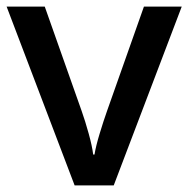

<svg xmlns="http://www.w3.org/2000/svg" viewBox="-20 -559 568 579"><path d="M205 0 0 -539H115L226 -225Q237 -194 247.5 -156Q258 -118 261 -93H265Q269 -118 280.5 -156Q292 -194 303 -225L414 -539H528L323 0Z"/></svg>

Font: Noto Sans Thaana Medium
Style: Regular
Weight: 500
Designer: David Williams
Foundry: Google Inc.
Version: Version 3.001; ttfautohint (v1.8.4.7-5d5b)